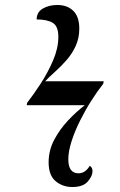

<svg xmlns="http://www.w3.org/2000/svg" viewBox="-20 -740 480 770"><path d="M270 10Q231 10 203 -13.5Q175 -37 175 -89Q175 -137 197.5 -179.5Q220 -222 253.5 -257.5Q287 -293 320 -318H87L89 -328Q114 -360 143 -404.5Q172 -449 193 -498Q214 -547 214 -592Q214 -635 191.5 -648.5Q169 -662 127 -662Q127 -691 151.5 -705.5Q176 -720 210 -720Q250 -720 274 -696.5Q298 -673 298 -625Q298 -587 283.5 -555.5Q269 -524 246.5 -498.5Q224 -473 201 -452.5Q178 -432 161 -414H396L394 -404Q371 -375 346.5 -336.5Q322 -298 301 -256Q280 -214 267 -173.5Q254 -133 254 -101Q254 -45 295 -45Q322 -45 340 -75Q351 -69 351 -53Q351 -34 332 -12Q313 10 270 10Z"/></svg>

Font: Noto Serif Display ExtraCondensed SemiBold
Style: Italic
Weight: 600
Width: 2
Italic angle: -12°
Designer: Monotype Design Team
Foundry: Monotype Imaging Inc.
Version: Version 2.009